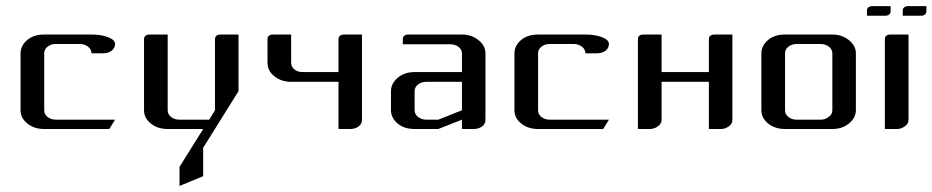

<svg xmlns="http://www.w3.org/2000/svg" viewBox="-20 -426 3079 634"><path d="M47.9 -62V-250Q47.9 -274.9 69.8 -293.9Q91.3 -312 126 -312H282.2Q314 -312 336.9 -303.2Q359.9 -294.4 359.9 -280.8Q359.9 -267.6 349.1 -258.8Q337.4 -250 320.8 -250H282.2Q282.2 -263.2 270.5 -272Q258.8 -280.8 243.2 -280.8H165Q148.4 -280.8 137.2 -272Q126 -263.2 126 -250V-62Q126 -48.3 137.2 -39.6Q148.4 -30.8 165 -30.8H359.9L340.8 0H126Q92.8 0 70.3 -18.1Q47.9 -36.1 47.9 -62Z M455.6 -62V-295.9Q455.6 -312 474.6 -312H533.7V-62Q533.7 -48.3 544.9 -39.6Q556.2 -30.8 572.8 -30.8H670.9L689.9 -62V-295.9Q689.9 -312 709.5 -312H767.6V-125L650.9 62V155.8L572.8 188V125L650.9 0H533.7Q500.5 0 478 -18.1Q455.6 -36.1 455.6 -62Z M863.3 -219.2V-295.9Q863.3 -312 882.3 -312H941.4V-219.2Q941.4 -205.1 952.6 -196.3Q962.9 -188 980.5 -188H1097.7V-295.9Q1097.7 -312 1117.2 -312H1175.3V-30.8Q1175.3 -16.6 1164.6 -8.8Q1152.8 0 1136.2 0H1097.7V-155.8H941.4Q908.7 -155.8 885.7 -174.3Q863.3 -192.4 863.3 -219.2Z M1271 -62V-125Q1271 -149.9 1293 -168.9Q1314.9 -188 1349.1 -188H1505.4V-250Q1505.4 -262.7 1493.7 -271.5Q1482.4 -279.8 1466.3 -279.8H1310.1V-295.9Q1310.1 -312 1329.1 -312H1505.4Q1537.1 -312 1560.1 -293.5Q1583 -274.9 1583 -250V-30.8Q1583 -16.6 1572.3 -8.8Q1560.5 0 1543.9 0H1505.4V-30.8L1427.2 0H1349.1Q1314.5 0 1293 -18.1Q1271 -37.1 1271 -62ZM1349.1 -62Q1349.1 -48.8 1360.4 -40Q1372.1 -30.8 1388.2 -30.8H1427.2L1505.4 -62V-155.8H1388.2Q1371.6 -155.8 1360.4 -147Q1349.1 -138.2 1349.1 -125Z M1678.7 -62V-250Q1678.7 -274.9 1700.7 -293.9Q1722.2 -312 1756.8 -312H1913.1Q1944.8 -312 1967.8 -303.2Q1990.7 -294.4 1990.7 -280.8Q1990.7 -267.6 1980 -258.8Q1968.3 -250 1951.7 -250H1913.1Q1913.1 -263.2 1901.4 -272Q1889.6 -280.8 1874 -280.8H1795.9Q1779.3 -280.8 1768.1 -272Q1756.8 -263.2 1756.8 -250V-62Q1756.8 -48.3 1768.1 -39.6Q1779.3 -30.8 1795.9 -30.8H1990.7L1971.7 0H1756.8Q1723.6 0 1701.2 -18.1Q1678.7 -36.1 1678.7 -62Z M2086.4 0V-295.9Q2086.4 -312 2105.5 -312H2164.6V-188H2320.8V-295.9Q2320.8 -312 2340.3 -312H2398.4V-30.8Q2398.4 -16.6 2386.7 -8.8Q2375 0 2359.4 0H2320.8V-155.8H2164.6V-30.8Q2164.6 -17.1 2152.3 -8.8Q2140.6 0 2125.5 0Z M2494.1 -62V-250Q2494.1 -274.9 2516.1 -293.9Q2537.6 -312 2572.3 -312H2728.5Q2760.3 -312 2783.2 -293.5Q2806.2 -274.9 2806.2 -250V-62Q2806.2 -36.6 2783.2 -18.1Q2760.7 0 2728.5 0H2572.3Q2539.1 0 2516.6 -18.1Q2494.1 -36.1 2494.1 -62ZM2572.3 -62Q2572.3 -48.3 2583.5 -39.6Q2594.7 -30.8 2611.3 -30.8H2689.5Q2704.6 -30.8 2716.3 -40Q2728.5 -48.3 2728.5 -62V-250Q2728.5 -263.2 2716.8 -272Q2705.1 -280.8 2689.5 -280.8H2611.3Q2594.7 -280.8 2583.5 -272Q2572.3 -263.2 2572.3 -250Z M2842.8 -374V-390.1Q2842.8 -405.8 2861.8 -405.8H2920.9V-390.1Q2920.9 -374 2901.9 -374ZM2960.9 -374V-390.1Q2960.9 -405.8 2980 -405.8H3039.1V-390.1Q3039.1 -374 3020 -374ZM2901.9 0V-295.9Q2901.9 -312 2920.9 -312H2980V-30.8Q2980 -17.1 2967.8 -8.8Q2956.1 0 2940.9 0Z"/></svg>

Font: Hhenum
Style: Regular
Weight: 400
Designer: T. Christopher White
Version: Version 1.0